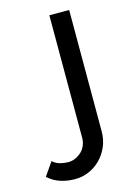

<svg xmlns="http://www.w3.org/2000/svg" viewBox="-233 -580 573 824"><g transform="rotate(-15 53.5 -168.0)"><path d="M-3 186Q-38 186 -68.5 176Q-99 166 -123 144L-82 85Q-68 98 -49.5 103Q-31 108 -13 108Q3 108 18 101.5Q33 95 45 84Q57 73 64 57Q71 41 71 23V-522H159V17Q159 54 145.5 85Q132 116 109.5 138.5Q87 161 58 173.5Q29 186 -3 186Z"/></g></svg>

Font: Rising Sun
Style: Regular
Weight: 400
Designer: Matt McInerney, Pablo Impallari, Rodrigo Fuenzalida (Raleway font), Stephen Hutchings (Greek), Cristiano Sobral (main ch
Foundry: The Rising Sun Project Authors
Version: Version 4.327; ttfautohint (v1.8.4.7-5d5b-dirty)